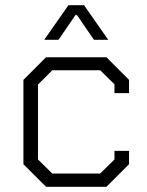

<svg xmlns="http://www.w3.org/2000/svg" viewBox="-20 -718 566 738"><path d="M70 -87V-411L157 -498H389L476 -411V-360H420V-394L365 -448H181L126 -393V-105L181 -51H365L420 -105V-138H476V-87L389 0H157ZM243 -698H303L396 -565H341L276 -660H270L205 -565H150Z"/></svg>

Font: Chakra Petch Light
Style: Regular
Weight: 300
Designer: Katatrad Aksorn Co.,Ltd.
Foundry: Cadson Demak Co.,Ltd.
Version: Version 1.000; ttfautohint (v1.6)